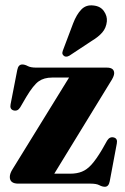

<svg xmlns="http://www.w3.org/2000/svg" viewBox="-20 -702 477 734"><path d="M401.5 -387.5 187.5 -38H248Q274 -38 293.2 -45.8Q312.5 -53.5 330.2 -73.2Q348 -93 370 -130L389.5 -164.5Q399.5 -180.5 415 -176.5Q430.5 -172.5 426.5 -153L399.5 -9Q395.5 12 381 12Q371 12 359.8 6Q348.5 0 326 0H50Q17.5 0 17.5 -25.5Q17.5 -39 28.5 -56L244 -405.5H179.5Q148 -405.5 127.8 -391Q107.5 -376.5 80.5 -331.5L57.5 -292Q47.5 -275.5 31.5 -280Q16.5 -284.5 20.5 -303.5L46 -434.5Q50 -455.5 65 -455.5Q75 -455.5 86 -449.5Q97 -443.5 119 -443.5H388.5Q416.5 -443.5 416.5 -422Q416.5 -410 401.5 -387.5ZM259.5 -612.5Q272.5 -646.5 290.8 -665.5Q309 -684.5 337 -681Q364 -678.5 377.2 -659.5Q390.5 -640.5 388.5 -620Q386 -595.5 371.2 -578.2Q356.5 -561 330.5 -545.5L245 -489Q230.5 -481 222 -490.5Q217.5 -495.5 218.5 -501.5Q219.5 -507.5 222.5 -514.5Z"/></svg>

Font: Fraunces 144pt Soft
Style: Bold
Weight: 700
Version: Version 1.000;[0bf87f6ff]